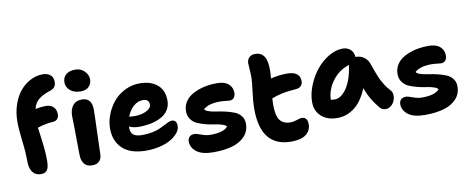

<svg xmlns="http://www.w3.org/2000/svg" viewBox="-71 -1111 3679 1506"><g transform="rotate(-10 1768.5 -357.5)"><path d="M168 -18.1Q126.5 -18.1 102.8 -48.1Q79.1 -78.1 79.1 -136.2Q79.1 -210 67.6 -301.5Q56.2 -393.1 56.2 -454.1Q56.2 -527.8 77.9 -591.3Q99.6 -654.8 135.7 -697Q171.9 -739.3 218.8 -763.2Q265.6 -787.1 315.9 -787.1Q351.1 -787.1 375 -768.6Q398.9 -750 398.9 -711.9Q398.9 -666 355 -650.9Q288.6 -629.9 256.8 -602.5Q225.1 -575.2 213.9 -528.8Q259.3 -538.1 293.9 -538.1Q334.5 -538.1 356.7 -516.8Q378.9 -495.6 378.9 -457Q378.9 -436.5 367.4 -422.1Q356 -407.7 334 -405.8Q268.6 -401.9 207 -380.9Q207.5 -375 220.2 -281Q232.9 -187 232.9 -116.2Q232.9 -60.5 217.5 -39.3Q202.1 -18.1 168 -18.1ZM586.9 -603Q536.1 -603 504.6 -629.4Q473.1 -655.8 473.1 -694.8Q473.1 -734.9 500.2 -756.8Q527.3 -778.8 571.8 -778.8Q618.2 -778.8 647 -749Q675.8 -719.2 675.8 -683.1Q675.8 -650.9 653.6 -627Q631.3 -603 586.9 -603ZM575.2 -16.1Q532.7 -16.1 512 -43.5Q491.2 -70.8 491.2 -116.2Q491.2 -212.9 489 -303Q486.8 -393.1 486.8 -425.8Q486.8 -476.1 511.5 -507.6Q536.1 -539.1 585.9 -539.1Q622.1 -539.1 642.3 -516.4Q662.6 -493.7 663.1 -448.2Q663.6 -413.1 658.2 -270.3Q652.8 -127.4 652.8 -94.2Q652.8 -58.6 633.5 -37.4Q614.3 -16.1 575.2 -16.1Z M1014.6 -56.2Q888.7 -56.2 825.7 -115.7Q762.7 -175.3 762.7 -275.9Q762.7 -330.1 783.7 -385Q804.7 -439.9 841.1 -484.4Q877.4 -528.8 933.1 -556.9Q988.8 -585 1052.7 -585Q1140.1 -585 1192.4 -540.8Q1244.6 -496.6 1244.6 -415Q1244.6 -373.5 1224.6 -341.3Q1204.6 -309.1 1169.2 -289.6Q1133.8 -270 1088.1 -260Q1042.5 -250 988.8 -250Q942.9 -250 911.6 -266.1V-254.9Q911.6 -218.3 932.6 -200.2Q953.6 -182.1 1003.4 -182.1Q1046.4 -182.1 1083 -189.5Q1119.6 -196.8 1143.1 -207.3Q1166.5 -217.8 1185.5 -228Q1204.6 -238.3 1220.7 -245.6Q1236.8 -252.9 1250.5 -252.9Q1288.6 -252.9 1288.6 -204.1Q1288.6 -177.7 1268.3 -151.4Q1248 -125 1213.1 -103.8Q1178.2 -82.5 1126 -69.3Q1073.7 -56.2 1014.6 -56.2ZM1054.7 -451.2Q1012.7 -451.2 978.8 -420.7Q944.8 -390.1 926.8 -341.8Q944.8 -338.9 972.7 -338.9Q1023.9 -338.9 1063.7 -358.4Q1103.5 -377.9 1103.5 -407.2Q1103.5 -451.2 1054.7 -451.2Z M1530.3 47.9Q1441.4 47.9 1397.2 14.4Q1353 -19 1353 -68.8Q1353 -91.8 1366.9 -105.5Q1380.9 -119.1 1407.2 -119.1Q1421.9 -119.1 1459.5 -105Q1497.1 -90.8 1530.3 -90.8Q1636.7 -90.8 1669.4 -132.8Q1660.6 -145 1633.8 -153.3Q1606.9 -161.6 1574.7 -166Q1542.5 -170.4 1506.3 -179.7Q1470.2 -189 1440.9 -201.9Q1411.6 -214.8 1392.3 -241.7Q1373 -268.6 1373 -306.2Q1373 -342.3 1389.6 -372.3Q1406.2 -402.3 1434.1 -422.4Q1461.9 -442.4 1498.3 -456.1Q1534.7 -469.7 1573.7 -475.6Q1612.8 -481.4 1652.3 -481Q1711.4 -480.5 1741.7 -453.1Q1772 -425.8 1772 -384.8Q1772 -358.9 1759.5 -344Q1747.1 -329.1 1725.1 -329.1Q1711.9 -329.1 1690.7 -332Q1669.4 -335 1648.4 -335Q1556.6 -335 1515.1 -296.9Q1522.5 -284.2 1548.8 -275.6Q1575.2 -267.1 1608.4 -262.7Q1641.6 -258.3 1679.2 -249.5Q1716.8 -240.7 1747.8 -228.5Q1778.8 -216.3 1799.1 -190.9Q1819.3 -165.5 1819.3 -129.9Q1819.3 -68.8 1780.5 -28.1Q1741.7 12.7 1678.5 30.3Q1615.2 47.9 1530.3 47.9Z M2146 71.8Q1903.3 71.8 1903.3 -231Q1903.3 -286.1 1913.3 -363Q1923.3 -439.9 1924.3 -474.1Q1924.8 -504.9 1921.6 -541.5Q1918.5 -578.1 1918.9 -591.8Q1918.9 -618.7 1936 -636.7Q1953.1 -654.8 1986.3 -654.8Q2033.2 -654.8 2056.6 -617.9Q2080.1 -581.1 2078.1 -499Q2076.2 -462.9 2074.2 -443.8Q2143.6 -460 2203.1 -460Q2307.1 -460 2307.1 -381.8Q2307.1 -357.4 2291.7 -343Q2276.4 -328.6 2250 -327.1Q2187 -322.8 2145 -314.2Q2103 -305.7 2057.1 -288.1Q2055.2 -255.9 2055.2 -236.8Q2055.2 -149.9 2082 -114Q2108.9 -78.1 2166 -78.1Q2191.9 -78.1 2217.5 -87.6Q2243.2 -97.2 2255.4 -97.2Q2303.2 -97.2 2303.2 -39.1Q2303.2 10.7 2264.2 41.3Q2225.1 71.8 2146 71.8Z M2533.2 -47.9Q2455.1 -47.9 2407.2 -90.8Q2359.4 -133.8 2359.4 -205.1Q2359.4 -268.1 2386.2 -335.2Q2413.1 -402.3 2455.3 -455.3Q2497.6 -508.3 2554.7 -542.7Q2611.8 -577.1 2668 -577.1Q2704.1 -577.1 2728.8 -555.4Q2753.4 -533.7 2756.3 -495.1H2758.3Q2795.4 -495.1 2823.5 -474.9Q2851.6 -454.6 2862.3 -422.9Q2865.2 -414.1 2875.7 -385.3Q2886.2 -356.4 2889.6 -347.7Q2893.1 -338.9 2902.1 -315.9Q2911.1 -293 2917.7 -281.7Q2924.3 -270.5 2934.8 -252Q2945.3 -233.4 2957.5 -218Q2969.7 -202.6 2984.4 -186Q2997.1 -171.9 2997.8 -148.4Q2998.5 -125 2989.7 -103.5Q2981 -82 2961.9 -66.4Q2942.9 -50.8 2919.9 -50.8Q2890.1 -50.8 2872.1 -73.2Q2837.4 -116.2 2814.9 -154.3Q2792.5 -192.4 2773.9 -243.2Q2752.4 -189.9 2724.4 -151.4Q2696.3 -112.8 2664.8 -90.6Q2633.3 -68.4 2600.8 -58.1Q2568.4 -47.9 2533.2 -47.9ZM2538.1 -194.8Q2590.3 -194.8 2634.3 -260Q2678.2 -325.2 2695.3 -441.9Q2614.3 -417.5 2562 -348.1Q2509.8 -278.8 2507.3 -198.2Q2522.5 -194.8 2538.1 -194.8Z M3214.8 47.9Q3126 47.9 3081.8 14.4Q3037.6 -19 3037.6 -68.8Q3037.6 -91.8 3051.5 -105.5Q3065.4 -119.1 3091.8 -119.1Q3106.4 -119.1 3144 -105Q3181.6 -90.8 3214.8 -90.8Q3321.3 -90.8 3354 -132.8Q3345.2 -145 3318.4 -153.3Q3291.5 -161.6 3259.3 -166Q3227.1 -170.4 3190.9 -179.7Q3154.8 -189 3125.5 -201.9Q3096.2 -214.8 3076.9 -241.7Q3057.6 -268.6 3057.6 -306.2Q3057.6 -342.3 3074.2 -372.3Q3090.8 -402.3 3118.7 -422.4Q3146.5 -442.4 3182.9 -456.1Q3219.2 -469.7 3258.3 -475.6Q3297.4 -481.4 3336.9 -481Q3396 -480.5 3426.3 -453.1Q3456.5 -425.8 3456.5 -384.8Q3456.5 -358.9 3444.1 -344Q3431.6 -329.1 3409.7 -329.1Q3396.5 -329.1 3375.2 -332Q3354 -335 3333 -335Q3241.2 -335 3199.7 -296.9Q3207 -284.2 3233.4 -275.6Q3259.8 -267.1 3293 -262.7Q3326.2 -258.3 3363.8 -249.5Q3401.4 -240.7 3432.4 -228.5Q3463.4 -216.3 3483.6 -190.9Q3503.9 -165.5 3503.9 -129.9Q3503.9 -68.8 3465.1 -28.1Q3426.3 12.7 3363 30.3Q3299.8 47.9 3214.8 47.9Z"/></g></svg>

Font: Shantell Sans Bouncy
Style: Bold
Weight: 700
Designer: Stephen Nixon, Anya Danilova, Shantell Martin
Foundry: Arrow Type
Version: Version 1.006;[9816181b4]